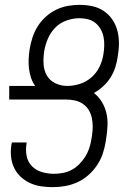

<svg xmlns="http://www.w3.org/2000/svg" viewBox="-20 -763 540 791"><path d="M198 8Q173 8 149 4.5Q125 1 103.5 -9Q82 -19 65 -35Q48 -51 38 -72Q28 -93 25.5 -117.5Q23 -142 27 -167L29 -176H90L89 -169Q85 -144 90 -119.5Q95 -95 112 -78Q129 -61 153 -54Q177 -47 202 -47Q220 -47 239 -50.5Q258 -54 275 -63Q292 -72 306 -86Q320 -100 330.5 -116.5Q341 -133 347 -150.5Q353 -168 356 -186L359 -205Q362 -224 362 -242.5Q362 -261 358 -278.5Q354 -296 345 -310.5Q336 -325 321.5 -335Q307 -345 289 -349Q271 -353 252 -353H18V-409H125Q114 -424 108 -442Q102 -460 99.5 -479.5Q97 -499 98 -519Q99 -539 102 -560Q106 -584 113.5 -607.5Q121 -631 134.5 -653Q148 -675 167.5 -693Q187 -711 210.5 -722.5Q234 -734 258.5 -738.5Q283 -743 307 -743Q335 -743 360.5 -737.5Q386 -732 407 -718Q428 -704 442.5 -683Q457 -662 463.5 -637Q470 -612 470 -585Q470 -558 465 -530Q462 -508 455 -486Q448 -464 435.5 -444Q423 -424 405 -407.5Q387 -391 367 -380Q386 -365 399 -344Q412 -323 418 -298.5Q424 -274 423 -248Q422 -222 418 -196L415 -177Q411 -152 402.5 -127.5Q394 -103 379 -81Q364 -59 343.5 -41Q323 -23 298.5 -12Q274 -1 248.5 3.5Q223 8 198 8ZM257 -409Q283 -409 309.5 -417.5Q336 -426 357 -444.5Q378 -463 390 -488Q402 -513 406 -539Q409 -558 409.5 -576Q410 -594 406.5 -611Q403 -628 394.5 -643Q386 -658 373 -668.5Q360 -679 343 -683.5Q326 -688 307 -688Q281 -688 254 -678.5Q227 -669 207.5 -649Q188 -629 177 -603Q166 -577 162 -551Q158 -525 159.5 -499Q161 -473 173 -452Q185 -431 208 -420Q231 -409 257 -409Z"/></svg>

Font: Iosevka Term Curly Light
Style: Italic
Weight: 300
Italic angle: -9°
Designer: Belleve Invis
Foundry: Belleve Invis
Version: Version 32.3.0